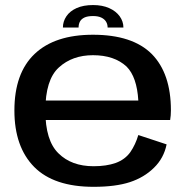

<svg xmlns="http://www.w3.org/2000/svg" viewBox="-20 -734 753 760"><path d="M350.5 5.5V-76Q263 -76 211.5 -127Q159.5 -177.5 159.5 -296Q159.5 -418.5 213 -467Q266 -515.5 348 -515.5Q432.5 -515.5 481 -470.5Q522 -429.5 527.5 -336H146.5V-259H653.5Q656.5 -276.5 656.5 -297.5Q656.5 -443 581 -520Q504.5 -596.5 348 -596.5Q197 -596.5 117 -520.5Q37 -444.5 37 -296.5Q37 -152.5 115.5 -73Q193.5 5.5 350.5 5.5ZM350.5 -76V5.5Q437.5 5.5 494 -13Q550.5 -31.5 589.5 -70Q628.5 -108 639.5 -162.5L527.5 -199.5Q516.5 -162 496 -132Q475 -102.5 438 -89Q401 -76 350.5 -76ZM348.5 -714Q310 -714 283.2 -702Q256.5 -690 242.8 -669.5Q229 -649 229 -625H291Q291 -638 296.2 -648.2Q301.5 -658.5 314 -664.5Q326.5 -670.5 348.5 -670.5Q368 -670.5 380.8 -664.5Q393.5 -658.5 399.8 -648.2Q406 -638 406 -625H468.5Q468.5 -649 453.8 -669.5Q439 -690 412 -702Q385 -714 348.5 -714Z"/></svg>

Font: Anybody SemiExpanded Medium
Style: Regular
Weight: 500
Width: 6
Version: Version 1.113;gftools[0.9.25]